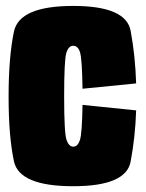

<svg xmlns="http://www.w3.org/2000/svg" viewBox="-20 -624 492 648"><path d="M227 4.5Q405 4.5 420.8 -78.2Q436.5 -161 439.5 -251.5L258.5 -270Q257 -174 249.8 -151.5Q242.5 -129 227 -129Q212.5 -129 204.5 -152Q196.5 -175 196.5 -298Q196.5 -422.5 204 -446Q211.5 -469.5 227 -469.5Q243.5 -469.5 250.2 -447Q257 -424.5 258.5 -324.5L439.5 -342.5Q436.5 -437 420.8 -520.5Q405 -604 227 -604Q45 -604 27 -517.2Q9 -430.5 9 -298Q9 -164 27 -79.8Q45 4.5 227 4.5Z"/></svg>

Font: Anybody ExtraCondensed Black
Style: Regular
Weight: 900
Width: 2
Version: Version 1.113;gftools[0.9.25]